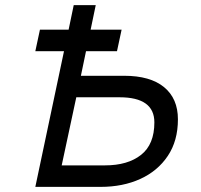

<svg xmlns="http://www.w3.org/2000/svg" viewBox="-20 -730 784 750"><path d="M118 0 230 -530H118L136 -614H248L268 -710H354L334 -614H455L437 -530H316L296 -434H465Q567 -434 621 -389.5Q675 -345 675 -264Q675 -180 635.5 -121Q596 -62 528 -31Q460 0 373 0ZM221 -84H390Q479 -84 531 -125Q583 -166 583 -252Q583 -350 447 -350H278Z"/></svg>

Font: Geist Regular
Style: Italic
Weight: 400
Italic angle: -12°
Designer: Basement.studio, Andrés Briganti, Mateo Zaragoza
Foundry: Basement.studio, Vercel, Andrés Briganti, Guido Ferreyra, Mateo Zaragoza
Version: Version 1.500; ttfautohint (v1.8.4.7-5d5b)